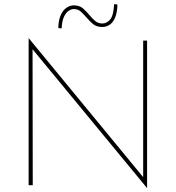

<svg xmlns="http://www.w3.org/2000/svg" viewBox="-20 -899 853 932"><path d="M693 13 133 -666 138 -676 139 0H119V-713H120L685 -27L675 -28V-702H694V13ZM477 -768Q449 -768 432 -782Q415 -796 400 -814Q387 -829 373 -842Q359 -855 338 -855Q327 -855 314 -847Q301 -839 291 -818.5Q281 -798 279 -761L263 -763Q264 -802 275 -826Q286 -850 303 -861.5Q320 -873 338 -873Q366 -873 383 -858Q400 -843 414 -826Q427 -810 441.5 -797.5Q456 -785 477 -785Q498 -785 514.5 -804Q531 -823 534 -879L550 -877Q549 -838 539 -814Q529 -790 512.5 -779Q496 -768 477 -768Z"/></svg>

Font: Josefin Sans Thin Thin
Style: Regular
Weight: 250
Version: Version 2.001